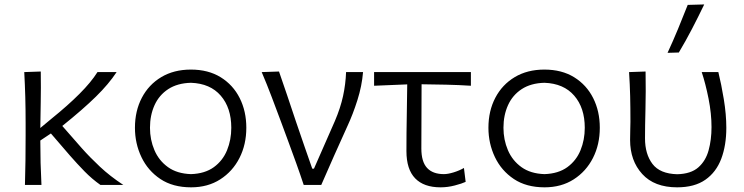

<svg xmlns="http://www.w3.org/2000/svg" viewBox="-20 -812 3267 843"><path d="M89.5 0Q91 -55.5 91.8 -107Q92.5 -158.5 92.5 -219.5V-269.5Q92.5 -333.5 91 -386.5Q89.5 -439.5 86.5 -495.5L159 -498Q160 -425 158.8 -361.8Q157.5 -298.5 157 -250L207.5 -292Q277.5 -348.5 328.8 -399.8Q380 -451 408 -495.5H492Q457.5 -443 401.2 -387.8Q345 -332.5 253.5 -259L339 -161.5Q374.5 -121.5 418.8 -80Q463 -38.5 521.5 0H421Q384 -26 351.2 -59.5Q318.5 -93 287.5 -128.5L203.5 -226L157 -195Q157 -143.5 158.2 -97Q159.5 -50.5 162 0Z M819 10.5Q739 10.5 684.2 -26Q629.5 -62.5 601 -122.2Q572.5 -182 572.5 -251Q572.5 -325 602.8 -382.8Q633 -440.5 688.2 -473.5Q743.5 -506.5 818 -506.5Q894.5 -506.5 949 -472.8Q1003.5 -439 1032.5 -381.2Q1061.5 -323.5 1061.5 -251Q1061.5 -177.5 1031.5 -118.5Q1001.5 -59.5 947 -24.5Q892.5 10.5 819 10.5ZM818.5 -47.5Q879.5 -49.5 918.8 -78Q958 -106.5 976.8 -152.2Q995.5 -198 995.5 -251Q995.5 -338.5 949.2 -392Q903 -445.5 818.5 -448.5Q759 -447 718.8 -420.8Q678.5 -394.5 658.5 -350.2Q638.5 -306 638.5 -251Q638.5 -198.5 658 -152.8Q677.5 -107 717.5 -78.2Q757.5 -49.5 818.5 -47.5Z M1313.5 0Q1298 -47 1280.8 -94.8Q1263.5 -142.5 1247 -187.5L1214.5 -275.5Q1194.5 -329.5 1173.2 -385.5Q1152 -441.5 1129 -495.5L1205 -498Q1221.5 -451 1240.5 -394.5Q1259.5 -338 1279.2 -279Q1299 -220 1318 -166L1351 -71.5H1358.5L1450.5 -281Q1475 -338.5 1486.2 -390.2Q1497.5 -442 1499.5 -495.5H1574Q1569 -434.5 1549.2 -372.2Q1529.5 -310 1505.5 -258.5Q1476.5 -194 1447.2 -129Q1418 -64 1390.5 0Z M1914.5 10.5Q1841 10.5 1802.8 -29Q1764.5 -68.5 1764.5 -148.5Q1764.5 -230 1766 -305.5Q1767.5 -381 1768 -441.5L1622.5 -435.5V-495.5H2047.5V-435.5Q1993.5 -439 1938.5 -440.2Q1883.5 -441.5 1831 -442Q1831 -371 1830.5 -300.8Q1830 -230.5 1830 -160Q1830 -102 1855 -74.8Q1880 -47.5 1929 -47.5Q1946.5 -47.5 1971.8 -55.2Q1997 -63 2017 -74.5L2024.5 -13.5Q2008.5 -6 1977.2 2.2Q1946 10.5 1914.5 10.5Z M2371 10.5Q2291 10.5 2236.2 -26Q2181.5 -62.5 2153 -122.2Q2124.5 -182 2124.5 -251Q2124.5 -325 2154.8 -382.8Q2185 -440.5 2240.2 -473.5Q2295.5 -506.5 2370 -506.5Q2446.5 -506.5 2501 -472.8Q2555.5 -439 2584.5 -381.2Q2613.5 -323.5 2613.5 -251Q2613.5 -177.5 2583.5 -118.5Q2553.5 -59.5 2499 -24.5Q2444.5 10.5 2371 10.5ZM2370.5 -47.5Q2431.5 -49.5 2470.8 -78Q2510 -106.5 2528.8 -152.2Q2547.5 -198 2547.5 -251Q2547.5 -338.5 2501.2 -392Q2455 -445.5 2370.5 -448.5Q2311 -447 2270.8 -420.8Q2230.5 -394.5 2210.5 -350.2Q2190.5 -306 2190.5 -251Q2190.5 -198.5 2210 -152.8Q2229.5 -107 2269.5 -78.2Q2309.5 -49.5 2370.5 -47.5Z M2953 10.5Q2853 10.5 2799.8 -48Q2746.5 -106.5 2746.5 -197.5Q2746.5 -222 2747.2 -240.8Q2748 -259.5 2748 -277Q2748 -338.5 2746.8 -389.8Q2745.5 -441 2742 -495.5L2814.5 -498Q2816 -408 2814 -332.5Q2812 -257 2812 -204.5Q2812 -135.5 2844.8 -92.2Q2877.5 -49 2953.5 -47Q3013.5 -48.5 3046 -77Q3078.5 -105.5 3091.2 -152Q3104 -198.5 3104 -254Q3104 -313.5 3091 -378.8Q3078 -444 3061 -495.5H3134Q3147 -443 3158 -376.2Q3169 -309.5 3169 -251Q3169 -174 3146.8 -115Q3124.5 -56 3077 -22.8Q3029.5 10.5 2953 10.5ZM2911 -580Q2935.5 -633 2957.2 -685.5Q2979 -738 2999.5 -790.5L3072 -792.5Q3046 -738.5 3018.5 -685.5Q2991 -632.5 2960.5 -581.5Z"/></svg>

Font: Commissioner Flair Light
Style: Regular
Weight: 300
Designer: Kostas Bartsokas
Foundry: Kostas Bartsokas
Version: Version 1.000; ttfautohint (v1.8.3)